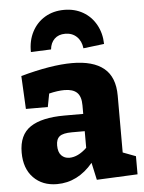

<svg xmlns="http://www.w3.org/2000/svg" viewBox="-56 -850 680 908"><g transform="rotate(-5 284.0 -396.0)"><path d="M367 9 349 -73Q277 13 178 13Q109 13 66.5 -30.5Q24 -74 24 -150Q24 -234 78.5 -270.5Q133 -307 241 -307H330V-348Q330 -390 310.5 -408.5Q291 -427 251 -427Q219 -427 178 -417L166 -354H62L54 -511Q199 -551 298 -551Q398 -551 449 -509Q500 -467 500 -379V-109L561 -86V0ZM194 -169Q194 -137 209 -121.5Q224 -106 247 -106Q288 -106 330 -146V-225H269Q227 -225 210.5 -212Q194 -199 194 -169ZM283 -805Q333 -805 372 -782.5Q411 -760 433.5 -719.5Q456 -679 457 -628L358 -616Q354 -651 332.5 -671.5Q311 -692 278 -692Q246 -692 227 -673.5Q208 -655 205 -624L109 -620Q108 -674 130 -716Q152 -758 191.5 -781.5Q231 -805 283 -805Z"/></g></svg>

Font: Bitter ExtraBold
Style: Regular
Weight: 800
Designer: Sol Matas, and Bitter project Authors
Foundry: Sol Matas
Version: Version 2.001